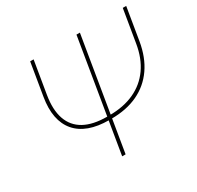

<svg xmlns="http://www.w3.org/2000/svg" viewBox="-155 -908 1118 1089"><g transform="rotate(-30 403.5 -364.0)"><path d="M772.5 -727.5H794.9L759.8 -515.6Q743.7 -419.4 696.8 -352.1Q649.9 -284.7 575.7 -249.8Q501.5 -214.8 402.8 -214.8H388.2Q314.5 -214.8 260.5 -234.6Q206.5 -254.4 173.6 -293Q140.6 -331.5 129.6 -387.5Q118.7 -443.4 130.9 -515.6L166 -727.5H188.5L153.3 -515.6Q138.2 -425.3 159.7 -363Q181.2 -300.8 238.3 -269Q295.4 -237.3 387.7 -237.3H402.3Q495.1 -237.3 564.9 -269.3Q634.8 -301.3 678.7 -363.3Q722.7 -425.3 737.3 -515.6ZM469.2 -727.5H491.7L371.1 0H348.6Z"/></g></svg>

Font: Inter 28pt Thin
Style: Italic
Weight: 250
Italic angle: -9.3988°
Designer: Rasmus Andersson
Foundry: rsms
Version: Version 4.001;git-66647c0bb